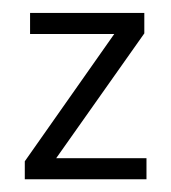

<svg xmlns="http://www.w3.org/2000/svg" viewBox="-20 -282 269 302"><path d="M210.4 0H19V-28.3L159.7 -228.5H27.3V-261.7H207V-229.5L68.4 -33.2H210.4Z"/></svg>

Font: NotoSansOldHungarianUI
Style: Regular
Weight: 400
Designer: Monotype Design Team
Foundry: Monotype Imaging Inc.
Version: Version 1001.000; ttfautohint (v1.8.4.7-5d5b)